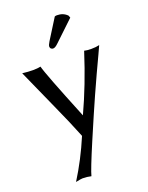

<svg xmlns="http://www.w3.org/2000/svg" viewBox="-189 -868 958 1244"><g transform="rotate(-20 290.0 -246.0)"><path d="M25.4 -499Q65.4 -494.1 98.1 -494.1Q130.9 -494.1 151.4 -499Q165 -444.3 301.8 -108.4Q384.8 -287.1 451.2 -495.1L452.1 -499Q471.7 -494.1 500 -494.1Q533.2 -494.1 556.6 -500Q555.7 -497.1 530.8 -443.8Q505.9 -390.6 478.5 -332L419.9 -203.1Q377 -107.4 302.7 66.9Q228.5 241.2 218.8 281.2Q190.4 274.4 160.2 274.4Q148.4 274.4 112.3 282.2Q190.4 158.2 251 14.6Q207 -95.7 146.5 -228.5Q31.2 -484.4 25.4 -499ZM262.7 -633.8 349.6 -772.5Q355.5 -775.4 365.2 -775.4Q408.2 -775.4 435.5 -747.1L441.4 -731.4L306.6 -603.5Q283.2 -580.1 268.6 -581.1Q261.7 -581.1 255.4 -586.4Q249 -591.8 249 -601.6Q249 -611.3 262.7 -633.8Z"/></g></svg>

Font: GenEi LateMin P v2
Style: Medium
Weight: 500
Designer: o_tamon (Modified)
Foundry: o_tamon / Adobe Systems Incorporated / FONT 910 / Philipp H. Poll
Version: Version 2.1;Original Version 1.004